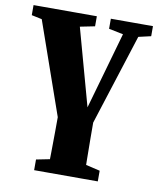

<svg xmlns="http://www.w3.org/2000/svg" viewBox="-88 -547 699 840"><g transform="rotate(10 261.5 -127.5)"><path d="M218.1 83.1 19.8 -483.5H192.8L313.5 -46L282.9 -13.4L349.8 -248.1L416.7 -483.5H486.6L305.3 83.1ZM-7.1 -438.8V-483.5H274.1V-438.8L182.2 -420.4H80ZM120.8 227.3V179.9L221.1 159.9H318L403.6 179.9V227.3ZM336.3 -438.8V-483.5H523.4V-438.8L446.3 -421.1H423.5ZM179.6 227.3Q180.6 182.8 181.1 140.4Q181.6 98 182.1 47.1Q182.6 -3.7 182.6 -72.9H338.9Q338.9 -4 339.4 47Q339.9 98 340.4 140.4Q340.9 182.8 341.9 227.3Z"/></g></svg>

Font: Source Serif 4 Variable
Style: Regular
Weight: 400
Designer: Frank Grießhammer
Foundry: Adobe
Version: Version 4.005;hotconv 1.1.0;makeotfexe 2.6.0